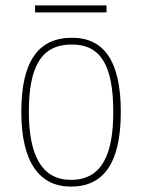

<svg xmlns="http://www.w3.org/2000/svg" viewBox="-20 -682 527 712"><path d="M110 -636H375V-662H110ZM243 10C364 10 428 -77 428 -267C428 -455 366 -542 247 -542C121 -542 59 -453 59 -267C59 -78 128 10 243 10ZM243 -15C135 -15 87 -106 87 -267C87 -433 132 -517 246 -517C355 -517 400 -437 400 -267C400 -111 359 -15 243 -15Z"/></svg>

Font: Noto Serif Devanagari SemiCondensed Thin
Style: Regular
Weight: 100
Width: 4
Designer: Universal Thirst, Indian Type Foundry and the Monotype Design Team
Foundry: Monotype Imaging Inc.
Version: Version 2.004